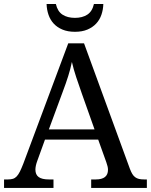

<svg xmlns="http://www.w3.org/2000/svg" viewBox="-20 -928 745 948"><path d="M202.1 -238.8 164.1 -133.8Q159.7 -122.1 157.2 -110.6Q154.8 -99.1 154.8 -90.8Q154.8 -65.4 171.1 -53.7Q187.5 -42 221.2 -42H244.1V0H0V-42H19Q33.7 -42 43.9 -45.2Q54.2 -48.3 62.5 -57.1Q70.8 -65.9 78.4 -81.1Q85.9 -96.2 95.2 -120.1L316.9 -713.9H395L621.1 -95.2Q627 -79.6 633.1 -69.3Q639.2 -59.1 647.5 -53Q655.8 -46.9 666.5 -44.4Q677.2 -42 691.9 -42H705.1V0H430.2V-42H453.1Q513.2 -42 513.2 -89.8Q513.2 -98.1 511 -106.9Q508.8 -115.7 504.9 -127L464.8 -238.8ZM384.8 -463.9Q369.1 -508.3 356.2 -547.1Q343.3 -585.9 335 -622.1Q331.5 -604 326.9 -587.2Q322.3 -570.3 316.9 -552.7Q311.5 -535.2 304.7 -515.9Q297.9 -496.6 289.1 -473.1L221.2 -289.1H446.8ZM350.1 -771Q314.5 -771 288.3 -782Q262.2 -793 245.1 -811.5Q228 -830.1 219.5 -855Q210.9 -879.9 210 -908.2H255.9Q264.2 -871.6 288.6 -855.7Q313 -839.8 350.1 -839.8Q386.7 -839.8 411.1 -855.7Q435.5 -871.6 443.8 -908.2H490.2Q489.3 -879.9 480.7 -855Q472.2 -830.1 454.8 -811.5Q437.5 -793 411.6 -782Q385.7 -771 350.1 -771Z"/></svg>

Font: Noto Serif
Style: Regular
Weight: 400
Designer: Monotype Design team
Foundry: Monotype Imaging Inc.
Version: Version 1.02